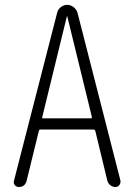

<svg xmlns="http://www.w3.org/2000/svg" viewBox="-20 -750 540 770"><path d="M149.4 -280.3Q148.4 -278.3 149.4 -276.9Q150.4 -275.4 153.3 -275.4H344.7Q346.7 -275.4 347.7 -276.9Q348.6 -278.3 348.6 -280.3L250 -683.6Q250 -684.6 249 -684.6Q248 -684.6 248 -683.6ZM55.7 0Q45.9 0 39.6 -7.3Q33.2 -14.6 36.1 -25.4L209 -698.2Q211.9 -711.9 223.6 -721.2Q235.4 -730.5 249.5 -730.5Q263.7 -730.5 275.4 -721.2Q287.1 -711.9 291 -698.2L462.9 -26.4Q464.8 -16.6 459 -8.3Q453.1 0 443.4 0Q431.6 0 422.4 -7.3Q413.1 -14.6 410.2 -26.4L362.3 -224.6Q360.4 -229.5 356.4 -230.5H141.6Q136.7 -230.5 135.7 -224.6L86.9 -25.4Q80.1 0 55.7 0Z"/></svg>

Font: Rounded-L Mgen+ 1m light
Style: Regular
Weight: 200
Designer: [Source Han Sans]
Ryoko NISHIZUKA  (kana & ideographs); Paul D. Hunt (Latin, Greek & Cyrillic); Wenlong ZHANG  (bopomofo
Version: Version 1.059.20150602